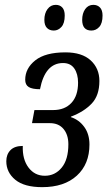

<svg xmlns="http://www.w3.org/2000/svg" viewBox="-20 -762 443 792"><path d="M6 -97Q6 -125 23 -142.5Q40 -160 74 -160Q72 -105 97.5 -71Q123 -37 165 -37Q207 -37 234.5 -70.5Q262 -104 262 -167Q262 -206 242 -230Q222 -254 186 -254H112L122 -308H199Q247 -308 274.5 -337.5Q302 -367 302 -421Q302 -457 286.5 -479.5Q271 -502 240 -502Q166 -502 145 -394Q113 -394 98.5 -403Q84 -412 84 -433Q84 -480 125.5 -513Q167 -546 250 -546Q318 -546 354 -513Q390 -480 390 -428Q390 -368 358 -334.5Q326 -301 273 -281L272 -279Q306 -268 327.5 -238.5Q349 -209 349 -166Q349 -85 297 -37.5Q245 10 154 10Q80 10 43 -20.5Q6 -51 6 -97ZM163 -680Q163 -707 176 -724.5Q189 -742 210 -742Q227 -742 237 -731Q247 -720 247 -698Q247 -666 233.5 -651Q220 -636 202 -636Q184 -636 173.5 -647Q163 -658 163 -680ZM319 -680Q319 -707 331.5 -724.5Q344 -742 365 -742Q382 -742 392.5 -731Q403 -720 403 -698Q403 -666 389.5 -651Q376 -636 357 -636Q319 -636 319 -680Z"/></svg>

Font: Noto Serif Cond
Style: Italic
Weight: 400
Width: 3
Italic angle: -12°
Designer: Monotype Design Team
Foundry: Monotype Imaging Inc.
Version: Version 1.001